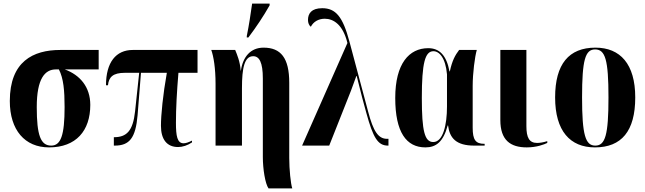

<svg xmlns="http://www.w3.org/2000/svg" viewBox="-20 -816 3615 1076"><path d="M255 10C406 10 486 -83 486 -228C486 -329 428 -396 343 -427H533V-536H318C165 -536 35 -471 35 -250C35 -87 119 10 255 10ZM267 0C208 0 186 -57 186 -216C186 -376 232 -427 293 -427H310C336 -377 342 -308 342 -216C342 -58 321 0 267 0Z M978 8C1003 8 1031 -1 1056 -18V-28C1038 -19 1022 -13 1009 -13C973 -13 966 -54 966 -128C966 -209 971 -301 980 -408H1087V-536H724C630 -536 574 -467 574 -338H585C590 -384 612 -408 681 -408H760L737 -192C725 -81 689 -47 618 -47V0H623C706 0 740 -43 751 -170L770 -408H915C893 -284 882 -172 882 -111C882 -34 916 8 978 8Z M1363 -606H1372C1415 -663 1456 -724 1491 -786V-796H1393C1385 -739 1375 -672 1363 -614ZM1485 240H1618C1609 213 1601 134 1601 69V-352C1601 -491 1554 -549 1457 -549C1384 -549 1341 -497 1330 -420H1329C1325 -472 1309 -509 1298 -536H1164C1177 -500 1188 -434 1188 -346V0H1336V-322C1336 -436 1350 -501 1399 -501C1433 -501 1453 -467 1453 -376V64C1453 130 1466 214 1485 240Z M1673 0H1825L1947 -308C1956 -331 1966 -360 1977 -390H1979C1998 -313 2023 -216 2033 -183C2071 -45 2097 0 2154 0H2157V-38H2149C2100 -38 2072 -80 2043 -191L1938 -584C1901 -723 1861 -770 1786 -770C1725 -770 1706 -740 1706 -704C1706 -688 1712 -673 1722 -666C1736 -694 1765 -711 1800 -711C1849 -711 1902 -678 1927 -575Z M2364 10C2423 10 2464 -20 2489 -113H2491C2500 -42 2536 0 2638 0H2696V-10H2694C2645 -10 2629 -33 2629 -100V-335C2629 -405 2641 -498 2652 -536H2553C2531 -507 2514 -477 2501 -416H2499C2482 -507 2442 -546 2380 -546C2273 -546 2195 -460 2195 -267C2195 -75 2257 10 2364 10ZM2408 -20C2360 -20 2344 -81 2344 -267C2344 -463 2362 -529 2409 -529C2441 -529 2477 -493 2485 -399V-219C2485 -116 2463 -20 2408 -20Z M2932 10C2987 10 3029 -6 3047 -15V-25C3024 -18 3006 -15 2990 -15C2947 -15 2930 -43 2930 -109V-536H2784V-143C2784 -30 2841 10 2932 10Z M3314 10C3463 10 3540 -81 3540 -270C3540 -457 3456 -549 3317 -549C3168 -549 3091 -457 3091 -270C3091 -82 3175 10 3314 10ZM3316 0C3261 0 3242 -59 3242 -270C3242 -481 3260 -539 3315 -539C3372 -539 3390 -481 3390 -270C3390 -59 3372 0 3316 0Z"/></svg>

Font: Noto Serif Display Condensed Extra
Style: Regular
Weight: 800
Width: 3
Designer: Monotype Design Team
Foundry: Monotype Imaging Inc.
Version: Version 1.900